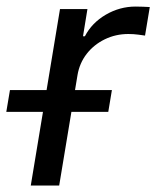

<svg xmlns="http://www.w3.org/2000/svg" viewBox="-63 -574 484 594"><path d="M32.2 0 122.6 -545.9H207.5L193.8 -461.9H199.7Q221.2 -503.4 264.4 -528.6Q307.6 -553.7 356.4 -553.7Q366.2 -553.7 379.4 -553.2Q392.6 -552.7 400.4 -552.2L385.7 -463.9Q379.9 -464.8 365 -466.8Q350.1 -468.8 334 -468.8Q294.9 -468.8 261.2 -452.4Q227.5 -436 205.3 -407.5Q183.1 -378.9 176.8 -341.8L120.1 0ZM-43.5 -228 -32.2 -295.4H283.2L272 -228Z"/></svg>

Font: Inter
Style: Italic
Weight: 400
Italic angle: -9.3988°
Designer: Rasmus Andersson
Foundry: rsms
Version: Version 4.001;git-66647c0bb